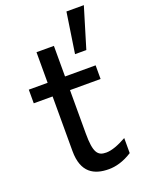

<svg xmlns="http://www.w3.org/2000/svg" viewBox="-149 -852 706 936"><g transform="rotate(-20 204.0 -384.5)"><path d="M14.6 -415H112.3V-131.8C112.3 -19 173.8 12.2 250 12.2C284.2 12.2 326.2 2 371.1 -26.9V-105C328.1 -81.1 293 -68.4 265.1 -68.4C221.2 -68.4 202.6 -89.8 202.6 -190.4V-415H361.3V-485.8H202.6V-644.5H112.3V-485.8H14.6ZM317.4 -781.2 285.6 -571.3H344.2L407.7 -781.2Z"/></g></svg>

Font: Andika
Style: Regular
Weight: 400
Designer: Victor Gaultney, Annie Olsen, Julie Remington, Don Collingsworth, Eric Hays
Foundry: SIL International
Version: Version 1.000